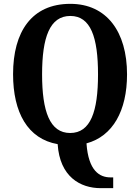

<svg xmlns="http://www.w3.org/2000/svg" viewBox="-20 -745 729 999"><path d="M504 234H569V178H555C499 178 440 145 430 1C567 -36 641 -169 641 -358C641 -580 535 -725 346 -725C145 -725 48 -580 48 -359C48 -160 124 -22 280 5C291 175 398 234 504 234ZM345 -53C239 -53 199 -166 199 -358C199 -551 239 -662 346 -662C452 -662 490 -551 490 -358C490 -166 452 -53 345 -53Z"/></svg>

Font: Noto Serif Devanagari Condensed
Style: Bold
Weight: 700
Width: 3
Designer: Universal Thirst, Indian Type Foundry and the Monotype Design Team
Foundry: Monotype Imaging Inc.
Version: Version 2.004